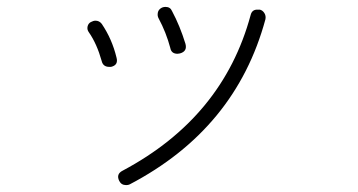

<svg xmlns="http://www.w3.org/2000/svg" viewBox="-20 -556 1040 557"><path d="M297 -362Q279 -362 275 -379Q261 -429 238 -462Q232 -470 234 -479Q236 -488 243.5 -492Q251 -496 257 -496Q268 -496 275 -487Q305 -443 318 -389Q324 -367 302 -362ZM495 -400Q477 -400 474 -417Q462 -462 440 -503Q436 -510 438 -520Q440 -529 450 -534Q455 -536 460 -536Q474 -536 479 -524Q502 -481 518 -429Q524 -407 502 -401Q498 -400 495 -400ZM346 -19Q332 -19 326 -31Q316 -51 336 -61Q627 -216 707 -512Q711 -529 728 -528Q732 -528 734 -528Q742 -526 747 -518Q752 -510 750 -500Q664 -182 356 -21Q352 -19 346 -19Z"/></svg>

Font: Shin Retro Maru Gothic Regular
Style: Regular
Weight: 400
Designer: Iose
Foundry: Typographish
Version: Version 1.002